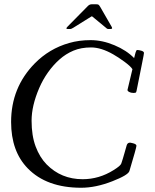

<svg xmlns="http://www.w3.org/2000/svg" viewBox="-20 -862 726 899"><path d="M296.9 -726.1Q291 -726.1 291 -729.1Q291 -732.2 296.9 -738Q387.9 -830.1 392.1 -834.5Q399.7 -842 409.9 -842H429.9Q438 -842 441.2 -840Q444.3 -837.9 449 -830.1L502 -738Q504.9 -733.6 504.9 -729.9Q504.9 -726.1 495.8 -726.1H485.8Q481.7 -726.1 474.9 -732.9L411.9 -784.9Q410.6 -786.1 408 -784.9L323 -731.9Q313.2 -726.1 309.8 -726.1ZM576.9 -440.9 600.1 -538.1Q591.8 -551.5 562.9 -572.8Q533.9 -594 510.3 -607.4Q453.6 -639.9 406.6 -639.9Q359.6 -639.9 323.7 -624.8Q287.8 -609.6 258.7 -583.7Q229.5 -557.9 204.8 -523.2Q180.2 -488.5 163.6 -449.7Q127.9 -366.9 127.9 -296.8Q127.9 -226.6 146.9 -176Q165.8 -125.5 198.2 -92.3Q266.4 -22.9 366.9 -22.9Q444.1 -22.9 511.7 -65.4Q544.9 -85.9 548.1 -96.9Q554.7 -116 563.5 -147.5Q572.3 -179 573 -180.9Q578.1 -199.2 600.1 -191.9Q618.9 -187.7 618.9 -179.4Q618.9 -171.1 585.9 -61Q580.1 -42.2 506.3 -13.4Q428.5 17.1 360.1 17.1Q198.2 17.1 109.9 -73.7Q32 -153.6 32 -291Q32 -451.9 142.1 -564.5Q210.2 -634 303.5 -660.6Q349.9 -674.1 404.4 -674.1Q459 -674.1 515.7 -650.3Q572.5 -626.5 607.9 -590.1Q608.6 -592.3 610 -597.8Q611.3 -603.3 612.5 -607.9Q613.8 -612.5 615.2 -617.4Q618.4 -627.9 622.1 -627.9Q631.1 -627.9 642.6 -624.3Q654.1 -620.6 654.1 -614Q654.1 -609.6 646 -569.8L633.5 -507.1Q628.9 -483.9 624.4 -461.7Q619.9 -439.5 619.1 -435.5Q618.4 -431.6 617.1 -429.9Q615.7 -428.2 613.5 -427.7Q610.4 -426.8 606 -426.8L603 -427Q593.3 -427 585.1 -431.3Q576.9 -435.5 576.9 -440.9Z"/></svg>

Font: Fanwood Text
Style: Italic
Weight: 400
Italic angle: -9°
Version: Version 1.101